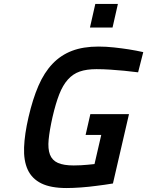

<svg xmlns="http://www.w3.org/2000/svg" viewBox="-20 -938 743 969"><path d="M436 -362H631L550 -12Q508 -5 466 0Q430 5 389 8Q348 11 316 11Q236 11 188.5 -12.5Q141 -36 120 -81.5Q99 -127 101.5 -194Q104 -261 124 -347Q145 -438 174 -505Q203 -572 245 -616Q287 -660 343.5 -681.5Q400 -703 477 -703Q516 -703 556.5 -698.5Q597 -694 629 -689Q667 -683 703 -675L677 -573Q642 -577 606 -581Q575 -584 538 -586.5Q501 -589 467 -589Q417 -589 382.5 -577Q348 -565 322.5 -536.5Q297 -508 279 -462Q261 -416 245 -347Q230 -280 225.5 -233.5Q221 -187 232 -158Q243 -129 272 -116Q301 -103 352 -103Q370 -103 388.5 -104Q407 -105 422 -106.5Q437 -108 447 -109Q457 -110 457 -110L491 -257H412ZM461 -918H575L548 -799H434Z"/></svg>

Font: Panefresco 800wt
Style: Italic
Weight: 800
Foundry: Campivisivi & Chank Co
Version: Version 1.001